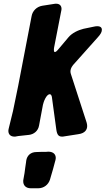

<svg xmlns="http://www.w3.org/2000/svg" viewBox="-20 -742 568 1033"><path d="M506 -541C521 -557 528 -570 528 -581C528 -586 528 -601 503 -601C497 -601 490 -600 482 -598L429 -587C401 -580 368 -565 348 -541L295 -478C286 -467 280 -462 275 -462C272 -462 270 -466 270 -473C270 -476 270 -481 271 -486L309 -681C310 -686 311 -690 311 -694C311 -711 301 -722 282 -722C279 -722 275 -722 271 -721L207 -711C178 -706 155 -684 150 -655L78 -281L50 -145L27 -51C26 -46 25 -42 25 -38C25 -19 37 -7 58 -7C61 -7 64 -7 67 -8L78 -10L133 -16H134C163 -19 185 -38 190 -66L211 -178C214 -193 229 -235 248 -235C253 -235 257 -230 259 -221L283 -45C287 -17 295 -7 314 -7C317 -7 321 -7 324 -8L401 -20C440 -25 449 -47 449 -64C449 -70 448 -76 446 -83L361 -345C360 -349 359 -353 359 -357C359 -365 361 -377 373 -392ZM185 271C216 271 240 252 249 224L253 210C262 179 269 157 276 128L278 121C279 116 280 112 280 108C280 91 270 74 239 74C234 75 228 75 223 75H206L176 76C145 76 125 95 121 123L120 132C117 149 115 168 112 189L106 223C105 226 105 229 105 234C105 253 117 271 146 271Z"/></svg>

Font: Bangerz
Style: Bold
Weight: 700
Designer: vernon adams
Foundry: Vernon Adams
Version: Version 2.10;December 28, 2023;FontCreator 13.0.0.2683 64-bi